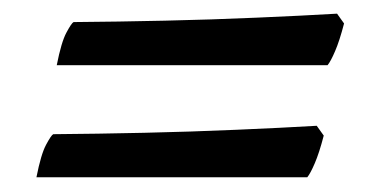

<svg xmlns="http://www.w3.org/2000/svg" viewBox="-20 -416 530 274"><path d="M61 -323Q67.5 -356 74.8 -369.5Q82 -383 85 -384.5Q147.5 -385 215 -386.5Q282.5 -388 346.2 -390.8Q410 -393.5 461 -396.5L471 -382.5Q464.5 -357.5 458.2 -343Q452 -328.5 447.5 -323ZM32 -163Q38.5 -196 45.8 -209.5Q53 -223 56 -224.5Q118.5 -225 186 -226.5Q253.5 -228 317.2 -230.8Q381 -233.5 432 -236.5L442 -222.5Q435.5 -197.5 429.2 -183Q423 -168.5 418.5 -163Z"/></svg>

Font: Texturina Medium
Style: Italic
Weight: 500
Italic angle: -11°
Designer: Guillermo Torres Carreño
Foundry: Omnibus-Type
Version: Version 1.002